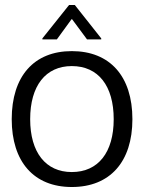

<svg xmlns="http://www.w3.org/2000/svg" viewBox="-20 -737 578 770"><path d="M268 -532C116 -532 27 -431 27 -259C27 -88 116 13 268 13C421 13 511 -88 511 -259C511 -431 421 -532 268 -532ZM101 -259C101 -393 163 -472 268 -472C374 -472 436 -393 436 -259C436 -126 374 -47 268 -47C163 -47 101 -126 101 -259ZM150 -579H208L267 -660H269L329 -579H386V-583L280 -717H257L150 -583Z"/></svg>

Font: Non Bureau Light
Style: Regular
Weight: 300
Designer: Jona Saucedo
Foundry: Non Foundry
Version: Version 1.000;FEAKit 1.0